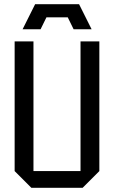

<svg xmlns="http://www.w3.org/2000/svg" viewBox="-20 -898 545 918"><path d="M50 -80V-700H140V-80H365V-700H455V-80L375 0H130ZM174 -758H88L148 -878H358L418 -758H332L304 -815H202Z"/></svg>

Font: Tektur SemiCondensed
Style: Regular
Weight: 400
Width: 4
Designer: Adam Jagosz
Foundry: Adam Jagosz
Version: Version 1.005;gftools[0.9.30]